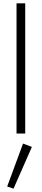

<svg xmlns="http://www.w3.org/2000/svg" viewBox="-20 -800 250 1150"><path d="M79 -780V0H131V-780ZM118 60 23 317 61 330 171 80Z"/></svg>

Font: NM-font
Style: Light
Weight: 500
Designer: ""
Foundry: ""
Version: ""